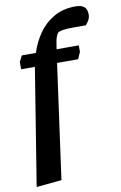

<svg xmlns="http://www.w3.org/2000/svg" viewBox="-98 -765 633 1005"><g transform="rotate(-10 219.0 -263.0)"><path d="M13 185 113 -436H40V-475L56 -507H131Q147 -559 179 -606Q211 -653 260.5 -682Q310 -711 377 -711Q407 -711 422.5 -698.5Q438 -686 438 -657Q438 -638 427 -622Q416 -606 414 -604H347Q307 -604 289 -600.5Q271 -597 264 -591Q260 -587 254 -572Q248 -557 243 -521L241 -507H359V-473L343 -436H231L147 172Z"/></g></svg>

Font: Faustina Light
Style: Bold Italic
Weight: 700
Italic angle: -8°
Version: Version 1.200